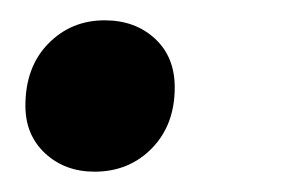

<svg xmlns="http://www.w3.org/2000/svg" viewBox="-20 -160 283 189"><path d="M73 9Q44 9 24.5 -9Q5 -27 5 -56Q5 -94 27.5 -117Q50 -140 83 -140Q113 -140 132.5 -122Q152 -104 152 -74Q152 -37 129.5 -14Q107 9 73 9Z"/></svg>

Font: Prodigy Sans Medium
Style: Italic
Weight: 500
Italic angle: -13°
Designer: Wei Huang
Foundry: Wei Huang
Version: Version 1.003; ttfautohint (v1.8.3)